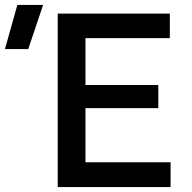

<svg xmlns="http://www.w3.org/2000/svg" viewBox="-142 -755 774 775"><path d="M91 0V-700H543.5V-601H203V-412H497V-318.5H203V-100H546.5V0ZM-122 -557 -72 -735H32L-28 -557Z"/></svg>

Font: Geologica
Style: Regular
Weight: 400
Designer: Sindre Bremnes, Frode Helland
Foundry: Monokrom Skriftforlag AS
Version: Version 1.010; ttfautohint (v1.8.4.7-5d5b);gftools[0.9.28]